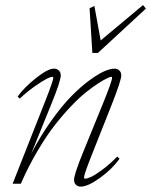

<svg xmlns="http://www.w3.org/2000/svg" viewBox="-20 -710 584 742"><path d="M336.9 -505.4 326.2 -678.2 344.7 -687 369.1 -553.7 532.7 -690.4 543.9 -676.8 358.4 -505.4ZM28.8 0 155.8 -321.8Q186 -398.4 186 -409.7Q186 -413.1 181.6 -413.1Q175.8 -413.1 160.2 -405.3Q144.5 -397.5 115.5 -377.2Q86.4 -356.9 56.2 -329.1L47.9 -336.4Q72.8 -371.6 118.9 -408.2Q165 -444.8 188.5 -444.8Q200.2 -444.8 207.5 -437.5Q214.8 -430.2 214.8 -418.9Q214.8 -397 178.7 -308.6L101.1 -117.2Q137.7 -187 179 -244.6Q220.2 -302.2 255.9 -338.4Q291.5 -374.5 325.4 -399.4Q359.4 -424.3 383.1 -434.6Q406.7 -444.8 421.9 -444.8Q434.1 -444.8 441.4 -437.5Q448.7 -430.2 448.7 -418.9Q448.7 -399.9 413.1 -309.1L337.4 -118.2Q304.7 -36.1 304.7 -24.4Q304.7 -19.5 309.1 -19.5Q315.9 -19.5 329.8 -25.4Q343.8 -31.2 372.6 -52Q401.4 -72.8 433.1 -105L441.9 -96.7Q414.1 -57.1 366.9 -22.9Q319.8 11.2 292 11.2Q280.8 11.2 273.4 3.9Q266.1 -3.4 266.1 -14.6Q266.1 -36.1 302.7 -125.5L377.4 -308.6Q413.1 -396 413.1 -409.7Q413.1 -413.1 409.2 -413.1Q406.2 -413.1 394.3 -407.7Q382.3 -402.3 360.6 -388.4Q338.9 -374.5 313 -354Q287.1 -333.5 254.9 -299.8Q222.7 -266.1 190.9 -225.3Q159.2 -184.6 124.5 -125.7Q89.8 -66.9 60.5 0Z"/></svg>

Font: Elstob ExtraLight
Style: Italic
Weight: 200
Italic angle: -20°
Designer: Peter S. Baker
Version: Version 1.015